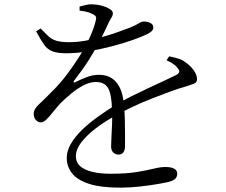

<svg xmlns="http://www.w3.org/2000/svg" viewBox="-20 -810 1040 883"><path d="M534 53Q442 53 388 35Q334 17 310.5 -14Q287 -45 287 -84Q287 -115 305 -147Q323 -179 354.5 -210Q386 -241 427.5 -271Q469 -301 517 -331Q548 -349 585 -367.5Q622 -386 659.5 -403.5Q697 -421 730.5 -436.5Q764 -452 790 -465Q803 -472 804.5 -479.5Q806 -487 795 -499Q788 -509 774.5 -517.5Q761 -526 746 -533L758 -551Q786 -545 803 -539.5Q820 -534 832 -524Q845 -516 857.5 -503Q870 -490 878 -475.5Q886 -461 886 -446Q886 -437 882 -432Q878 -427 867.5 -423.5Q857 -420 837 -413Q804 -404 763 -389Q722 -374 677.5 -356.5Q633 -339 590.5 -319Q548 -299 513 -279Q461 -251 419.5 -219Q378 -187 353.5 -155Q329 -123 329 -91Q329 -63 349 -45.5Q369 -28 405 -19.5Q441 -11 488 -11Q562 -11 609.5 -19Q657 -27 687.5 -34.5Q718 -42 742 -42Q759 -42 771 -38.5Q783 -35 789 -28Q795 -21 795 -11Q795 0 788.5 9.5Q782 19 758 26Q742 30 705 36.5Q668 43 622 48Q576 53 534 53ZM524 -99Q512 -99 501.5 -108Q491 -117 491 -137Q491 -152 492.5 -180Q494 -208 495.5 -242Q497 -276 495 -309Q493 -377 477 -405Q461 -433 420 -433Q393 -433 363 -417Q333 -401 305.5 -378Q278 -355 256 -333Q239 -314 223.5 -294.5Q208 -275 194.5 -261.5Q181 -248 169 -247Q155 -247 145 -258Q135 -269 135 -287Q135 -308 159 -330Q183 -352 217 -387Q254 -423 287 -466.5Q320 -510 348 -555Q376 -600 394.5 -641.5Q413 -683 420 -714Q424 -727 420.5 -734Q417 -741 402 -747Q394 -752 379 -755.5Q364 -759 346 -761V-780Q361 -784 376.5 -787.5Q392 -791 403 -790Q415 -790 431 -787.5Q447 -785 463 -779Q479 -773 489 -765.5Q499 -758 499 -749Q499 -739 493.5 -731Q488 -723 480 -706Q472 -690 460 -664Q448 -638 435 -614Q414 -575 388 -533.5Q362 -492 320 -438Q317 -434 319 -431.5Q321 -429 326 -432Q350 -444 378 -455Q406 -466 436 -466Q486 -466 515 -431.5Q544 -397 549 -333Q553 -304 554 -266Q555 -228 555 -193Q555 -158 555 -138Q555 -120 547.5 -109.5Q540 -99 524 -99ZM285 -565Q244 -565 221 -574Q198 -583 182.5 -605Q167 -627 146 -666L167 -679Q187 -658 202.5 -643.5Q218 -629 239.5 -622.5Q261 -616 298 -616Q332 -616 371 -622.5Q410 -629 448.5 -639.5Q487 -650 520.5 -662Q554 -674 578 -683Q610 -697 620.5 -704Q631 -711 642 -711Q658 -711 671.5 -704.5Q685 -698 685 -684Q685 -674 678 -667Q671 -660 657 -653Q635 -642 593 -627Q551 -612 498 -598Q445 -584 389.5 -574.5Q334 -565 285 -565Z"/></svg>

Font: Noto Serif HK ExtraLight
Style: Regular
Weight: 400
Version: Version 2.002-H1;hotconv 1.1.0;makeotfexe 2.6.0